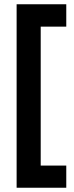

<svg xmlns="http://www.w3.org/2000/svg" viewBox="-20 -731 349 901"><path d="M58 -711H291V-606H171V46H291V150H58Z"/></svg>

Font: CyStack Display SemiBold
Style: Regular
Weight: 600
Designer: Weizhong Zhang
Foundry: 本地遙控
Version: Version 1.000;Glyphs 3.1.2 (3151)